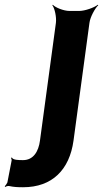

<svg xmlns="http://www.w3.org/2000/svg" viewBox="-97 -574 433 807"><path d="M-47 88 -51 90C-49 92 -48 97 -48 100L-66 193C-68 198 -74 206 -77 209L-75 212C-72 209 -63 207 -58 208C-40 212 -24 213 0 213C122 213 195 140 212 17L279 -478C282 -502 302 -539 316 -552L314 -554C299 -542 260 -528 236 -528H195C171 -528 136 -542 125 -554L123 -552C133 -539 141 -502 138 -478L71 17C65 63 43 99 0 99C-17 99 -43 99 -47 88Z"/></svg>

Font: Asimov
Style: EdgeIt
Weight: 500
Designer: Google
Version: Version 2.000980: 2014